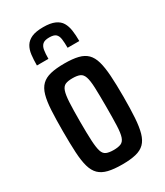

<svg xmlns="http://www.w3.org/2000/svg" viewBox="-181 -783 745 867"><g transform="rotate(-30 192.0 -350.0)"><path d="M193 8Q150 8 121 1Q92 -6 74.5 -23Q57 -40 48.5 -70Q40 -100 37.5 -145.5Q35 -191 35 -255Q35 -319 37.5 -364.5Q40 -410 48.5 -440Q57 -470 74.5 -487Q92 -504 121 -511Q150 -518 193 -518Q236 -518 264.5 -511Q293 -504 310 -487Q327 -470 335.5 -440Q344 -410 347 -364.5Q350 -319 350 -255Q350 -191 347 -145.5Q344 -100 335.5 -70Q327 -40 310 -23Q293 -6 264.5 1Q236 8 193 8ZM192 -68Q216 -68 230 -74Q244 -80 250.5 -99Q257 -118 258.5 -155.5Q260 -193 260 -255Q260 -317 258.5 -354.5Q257 -392 250.5 -411Q244 -430 230 -436Q216 -442 192 -442Q168 -442 154.5 -436Q141 -430 134.5 -411Q128 -392 126 -354.5Q124 -317 124 -255Q124 -193 126 -155.5Q128 -118 134 -99Q140 -80 154 -74Q168 -68 192 -68ZM193 -708Q230 -708 252.5 -698Q275 -688 285.5 -670Q296 -652 299.5 -627.5Q303 -603 303 -572H242Q242 -599 239.5 -617.5Q237 -636 227 -645Q217 -654 193 -654Q169 -654 158.5 -644.5Q148 -635 145 -617Q142 -599 142 -572H82Q82 -602 85 -627Q88 -652 99 -670Q110 -688 132 -698Q154 -708 193 -708Z"/></g></svg>

Font: Saira ExtraCondensed SemiBold
Style: Regular
Weight: 600
Width: 2
Designer: Hector Gatti with collaboration of the Omnibus-Type team
Foundry: Omnibus-Type
Version: Version 1.101